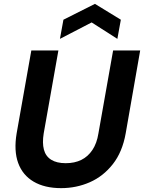

<svg xmlns="http://www.w3.org/2000/svg" viewBox="-20 -961 745 993"><path d="M296 12Q211 12 154 -21.5Q97 -55 74 -118Q51 -181 66 -271L142 -700H282L206 -271Q198 -222 207 -187.5Q216 -153 244.5 -135Q273 -117 320 -117Q366 -117 400.5 -134Q435 -151 458 -185.5Q481 -220 489 -271L565 -700H705L630 -271Q613 -175 563.5 -112Q514 -49 444.5 -18.5Q375 12 296 12ZM290 -760 308 -859 471 -941 605 -859 587 -760 454 -845Z"/></svg>

Font: DM Sans ExtraBold
Style: Italic
Weight: 800
Italic angle: -10°
Designer: Colophon Foundry, Jonny Pinhorn
Foundry: Colophon Foundry
Version: Version 4.004;gftools[0.9.30]